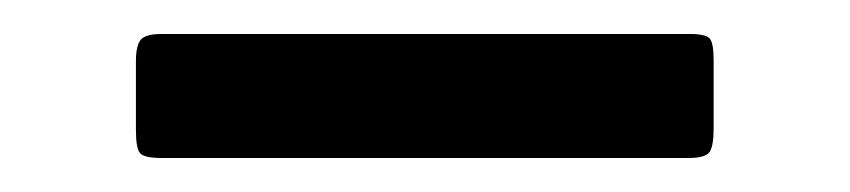

<svg xmlns="http://www.w3.org/2000/svg" viewBox="-20 -444 500 113"><path d="M75 -424H386Q395.5 -424 397.8 -421.2Q400 -418.5 400 -408.5V-368.5Q400 -358.5 397.8 -354.8Q395.5 -351 385 -351H75.5Q65 -351 62.5 -353.8Q60 -356.5 60 -367.5V-408Q60 -417.5 63 -420.8Q66 -424 75 -424Z"/></svg>

Font: Besley SemiBold
Style: Regular
Weight: 600
Designer: Owen Earl
Foundry: indestructible type*
Version: Version 2.001; ttfautohint (v1.8.3)